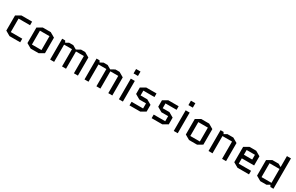

<svg xmlns="http://www.w3.org/2000/svg" viewBox="236 -2375 6198 4026"><g transform="rotate(30 3334.5 -362.5)"><path d="M176.8 -413.1V-86.9H455.1V0H195.8L80.1 -66.9V-433.1L195.8 -500H455.1V-413.1Z M1019.5 -62 903.8 4.9H710.4L594.7 -62V-438L710.4 -504.9H903.8L1019.5 -438ZM691.4 -418V-82H922.9V-418Z M1852.5 -438V0H1755.4V-418H1564.5V0H1467.8V-418H1276.4V0H1179.7V-504.9H1252.4L1276.4 -463.9L1347.7 -504.9H1448.7L1541.5 -451.2L1635.7 -504.9H1736.8Z M2685.1 -438V0H2587.9V-418H2397V0H2300.3V-418H2108.9V0H2012.2V-504.9H2085L2108.9 -463.9L2180.2 -504.9H2281.2L2374 -451.2L2468.3 -504.9H2569.3Z M2941.4 -500V0H2844.7V-500ZM2839.8 -623V-730H2946.8V-623Z M3477.5 -230V-66.9L3361.3 0H3101.6V-86.9H3380.4V-210H3217.3L3101.6 -276.9V-433.1L3217.3 -500H3467.3V-413.1H3198.2V-296.9H3361.3Z M4013.2 -230V-66.9L3897 0H3637.2V-86.9H3916V-210H3752.9L3637.2 -276.9V-433.1L3752.9 -500H4002.9V-413.1H3733.9V-296.9H3897Z M4269.5 -500V0H4172.9V-500ZM4168 -623V-730H4274.9V-623Z M4854.5 -62 4738.8 4.9H4545.4L4429.7 -62V-438L4545.4 -504.9H4738.8L4854.5 -438ZM4526.4 -418V-82H4757.8V-418Z M5439.5 -438V0H5342.8V-418H5111.3V0H5014.6V-504.9H5087.4L5111.3 -463.9L5182.6 -504.9H5323.7Z M5994.6 -86.9V0H5715.3L5599.6 -66.9V-438L5715.3 -504.9H5878.4L5994.6 -438V-215.8H5696.3V-86.9ZM5696.3 -418V-303.2H5897.5V-418Z M6270 -504.9H6421.4L6492.2 -463.9V-730H6589.4V4.9H6516.1L6492.2 -36.1L6421.4 4.9H6270L6154.3 -62V-438ZM6492.2 -82V-418H6251V-82Z"/></g></svg>

Font: Quantico
Style: Regular
Weight: 400
Designer: Matt Desmond
Foundry: MADtype
Version: Version 2.002